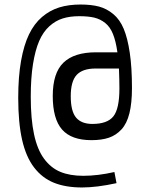

<svg xmlns="http://www.w3.org/2000/svg" viewBox="-20 -745 654 844"><path d="M492.2 60.1Q405.3 79.1 340.8 79.1Q268.6 79.1 217 58.3Q165.5 37.6 129.9 -8.8Q94.2 -55.2 77.1 -130.6Q60.1 -206.1 60.1 -314.9Q60.1 -407.2 72.5 -477.3Q85 -547.4 107.7 -594.2Q130.4 -641.1 164.8 -670.4Q199.2 -699.7 240.5 -712.4Q281.7 -725.1 334 -725.1Q381.3 -725.1 415.3 -716.1Q449.2 -707 478 -683.1Q506.8 -659.2 523.9 -618.2Q541 -577.1 550.5 -512.7Q560.1 -448.2 560.1 -357.9Q560.1 -291.5 548.8 -246.6Q537.6 -201.7 513.9 -176Q490.2 -150.4 458.5 -139.6Q426.8 -128.9 381.8 -128.9Q293.9 -128.9 252.9 -175.5Q211.9 -222.2 211.9 -323.2Q211.9 -424.3 259 -469.7Q306.2 -515.1 401.9 -515.1H496.1Q489.3 -564 476.6 -595.5Q463.9 -627 442.4 -644Q420.9 -661.1 394.5 -667.5Q368.2 -673.8 328.1 -673.8Q287.1 -673.8 255.4 -663.8Q223.6 -653.8 196.5 -629.2Q169.4 -604.5 152.1 -564.5Q134.8 -524.4 125 -463.1Q115.2 -401.9 115.2 -319.8Q115.2 -222.2 129.6 -154.8Q144 -87.4 173.8 -47.1Q203.6 -6.8 245.4 10.5Q287.1 27.8 346.2 27.8Q409.7 27.8 482.9 11.2ZM386.2 -200.2Q451.7 -200.2 478.3 -233.4Q504.9 -266.6 504.9 -356Q504.9 -392.1 502.9 -443.8H399.9Q343.3 -443.8 317.1 -415.8Q291 -387.7 291 -321.8Q291 -255.9 314.5 -228Q337.9 -200.2 386.2 -200.2Z"/></svg>

Font: IntelOne Mono Medium
Style: Regular
Weight: 500
Designer: Fred Shallcrass
Foundry: Frere-Jones Type LLC
Version: Version 1.200;hotconv 1.1.0;makeotfexe 2.6.0;FJTRelease1.2